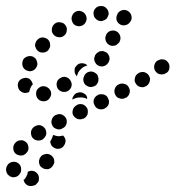

<svg xmlns="http://www.w3.org/2000/svg" viewBox="-69 -298 582 636"><path d="M24 271Q23 271 23 271Q23 274 22 278Q19 287 13 295Q11 297 9 298Q10 300 10 301Q11 302 11 304Q15 313 25 317Q35 320 44 316Q45 316 46 316Q50 314 53 310Q57 306 59 302Q60 297 60 292Q60 287 58 282Q53 273 44 269Q34 266 25 270Q24 270 24 271Q24 271 24 271ZM-7 244Q-15 237 -25 238Q-36 239 -42 246Q-49 254 -49 265Q-49 265 -49 266Q-48 271 -46 276Q-44 280 -40 283Q-36 287 -31 288Q-27 290 -22 289Q-11 288 -5 280Q2 272 1 262Q1 262 1 262Q1 251 -7 244ZM60 235Q60 240 61 244Q62 249 65 253Q69 257 73 259Q77 262 82 262Q87 263 92 262Q97 260 101 257Q104 254 107 250V249Q110 245 111 240Q111 235 110 230Q109 225 105 221Q102 217 98 215Q89 210 79 213Q69 215 64 224L63 225Q61 230 60 235ZM25 188Q24 178 16 172Q12 169 7 167Q2 166 -3 167Q-8 167 -12 170Q-16 172 -19 176L-20 177Q-26 185 -25 195Q-24 206 -16 212Q-12 215 -7 216Q-2 218 3 217Q8 217 12 214Q16 212 19 208L20 207Q27 199 25 188ZM111 150Q109 150 108 149Q107 150 107 150Q106 150 106 151Q106 152 106 152Q103 162 98 170Q98 170 97 170Q98 177 101 183Q105 189 111 192Q120 197 130 194Q140 191 144 182L145 181Q149 173 148 165Q146 157 140 151Q135 152 130 153Q120 154 111 150ZM80 156Q83 152 84 147Q85 143 84 138Q83 133 81 129Q75 120 65 117Q55 115 46 121H45Q41 124 38 128Q35 132 34 137Q33 142 34 147Q35 152 37 156Q43 165 53 167Q63 169 72 164L73 163Q77 160 80 156ZM151 113Q154 103 150 94Q145 85 135 81Q126 78 116 83H115Q106 88 103 97Q99 107 104 117Q108 126 118 129Q128 133 137 128L138 127Q148 123 151 113ZM216 89Q219 85 221 81Q222 76 222 71Q222 66 220 61Q215 52 206 48Q196 45 187 49L186 50Q181 52 178 56Q174 59 173 64Q171 69 171 74Q171 78 173 83Q178 92 188 96Q197 99 207 95H208Q212 93 216 89ZM291 47Q294 37 289 28Q287 23 284 20Q280 17 275 15Q270 14 266 14Q261 14 256 16L255 17Q246 21 242 31Q239 41 244 50Q248 60 258 63Q268 66 277 62L278 61Q287 57 291 47ZM81 37Q86 36 90 33Q94 30 96 26Q99 22 100 17Q101 12 100 7Q97 -3 89 -8Q80 -14 70 -12Q65 -11 61 -8Q57 -5 54 -1Q51 3 51 8Q50 13 51 18Q53 28 62 34Q71 39 81 37ZM194 25Q185 25 177 29H176Q173 31 171 32Q171 30 171 27Q172 24 173 22L174 21Q176 17 180 13Q184 10 189 9Q194 7 199 8Q203 8 208 11Q212 13 216 17Q219 21 220 26Q220 28 219 30Q217 28 213 27Q204 24 194 25ZM360 11Q363 1 358 -8Q356 -12 352 -16Q348 -19 343 -20Q338 -22 333 -21Q328 -21 324 -18H323Q314 -13 311 -3Q308 7 313 16Q315 21 319 24Q323 27 328 28Q332 30 337 29Q342 29 347 26H348Q357 21 360 11ZM2 6Q-7 1 -9 -9Q-12 -19 -7 -28Q-1 -37 9 -39Q19 -42 28 -37Q36 -31 39 -21Q39 -21 39 -20Q39 -19 40 -19Q37 -16 35 -13Q30 -4 28 5Q28 6 28 6Q26 7 25 8Q23 9 21 9Q11 12 2 6ZM164 -4Q167 -8 168 -13Q169 -18 168 -23Q167 -27 164 -32Q159 -40 149 -43Q139 -45 130 -39Q121 -34 119 -24Q117 -14 122 -5Q128 4 138 6Q148 8 157 3Q161 0 164 -4ZM423 -20Q426 -24 427 -29Q428 -33 428 -38Q427 -43 424 -48Q419 -56 409 -59Q399 -61 390 -56L389 -55Q385 -53 382 -49Q379 -45 378 -40Q377 -35 377 -30Q378 -25 381 -21Q386 -12 396 -10Q406 -7 415 -13H416Q420 -16 423 -20ZM208 -27Q211 -17 220 -13Q225 -10 229 -10Q234 -9 239 -11Q244 -12 248 -15Q252 -18 254 -23L255 -24Q257 -28 257 -33Q258 -38 256 -43Q255 -48 252 -52Q249 -55 244 -58Q235 -63 225 -60Q215 -57 210 -47V-46Q205 -37 208 -27ZM202 -72Q209 -78 219 -81Q220 -81 220 -82Q218 -84 214 -86Q210 -88 207 -88Q202 -89 197 -88Q192 -87 188 -84Q188 -83 187 -83Q187 -83 186 -82Q183 -79 180 -75Q178 -70 178 -65Q178 -60 179 -56Q181 -51 184 -47Q185 -47 185 -46Q185 -46 186 -46Q187 -51 190 -57V-58Q195 -66 202 -72ZM492 -72Q494 -83 488 -91Q485 -95 481 -98Q477 -101 472 -101Q467 -102 462 -101Q458 -100 453 -97H452Q444 -91 442 -81Q440 -70 446 -62Q449 -58 453 -55Q458 -52 462 -52Q467 -51 472 -52Q477 -53 481 -56H482Q491 -62 492 -72ZM6 -79Q9 -70 18 -65Q23 -63 28 -62Q33 -62 37 -63Q42 -65 46 -68Q50 -72 52 -76Q54 -80 55 -85Q55 -90 53 -95Q52 -100 49 -104Q45 -107 41 -110Q32 -114 22 -111Q12 -108 7 -99V-98Q3 -89 6 -79ZM243 -105Q243 -100 244 -96Q246 -91 249 -87Q252 -83 256 -81Q266 -76 275 -79Q285 -82 290 -91L291 -92Q293 -97 294 -101Q294 -106 293 -111Q291 -116 288 -120Q285 -124 280 -126Q276 -128 271 -129Q266 -129 261 -128Q257 -126 253 -123Q249 -120 247 -116L246 -115Q244 -110 243 -105ZM49 -157Q47 -152 47 -147Q48 -142 50 -138Q52 -133 56 -130Q63 -123 74 -124Q84 -124 91 -132Q94 -136 96 -141Q98 -145 97 -150Q97 -155 95 -160Q93 -164 89 -168Q81 -174 71 -174Q60 -173 54 -165Q50 -162 49 -157ZM281 -164Q284 -154 293 -149Q297 -147 302 -146Q307 -146 312 -147Q317 -149 320 -152Q324 -155 327 -159V-160Q332 -169 329 -179Q326 -189 317 -194Q313 -196 308 -197Q303 -197 298 -196Q293 -195 289 -191Q285 -188 283 -184V-183Q278 -174 281 -164ZM103 -203Q101 -193 107 -185Q114 -176 124 -175Q134 -173 142 -179Q151 -185 152 -196Q154 -206 148 -214Q142 -223 131 -224Q121 -226 113 -220Q104 -213 103 -203ZM170 -246Q166 -237 170 -227Q173 -217 183 -213Q193 -209 202 -213Q212 -217 216 -227Q220 -236 216 -246Q212 -256 202 -260Q193 -264 183 -260Q174 -256 170 -246ZM317 -232Q320 -222 329 -217Q338 -212 348 -215Q358 -218 363 -227L364 -228Q369 -237 366 -247Q363 -257 354 -262Q345 -267 335 -264Q325 -261 320 -252V-251Q315 -242 317 -232ZM255 -276Q250 -274 247 -270Q244 -267 242 -262Q240 -257 241 -252Q241 -242 249 -235Q256 -228 267 -228Q272 -229 276 -231Q281 -233 284 -236Q287 -240 289 -245Q291 -249 291 -254Q290 -265 282 -272Q275 -279 264 -278Q259 -278 255 -276Z"/></svg>

Font: FRB American Cursive Dotted Black
Style: Bold Italic
Weight: 900
Italic angle: -25°
Version: Version 2.0;Modular Font Editor K font №1